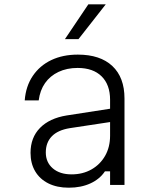

<svg xmlns="http://www.w3.org/2000/svg" viewBox="-20 -860 740 893"><path d="M503 -356V-294L305 -264Q249 -255 221 -226Q193 -197 193 -151Q193 -105 225.5 -77Q258 -49 313 -49Q365 -49 405.5 -72Q446 -95 469 -135.5Q492 -176 492 -229V-396Q492 -466 452.5 -505Q413 -544 341 -544Q291 -544 252 -525.5Q213 -507 189.5 -473.5Q166 -440 160 -393H95Q100 -459 132.5 -507Q165 -555 218.5 -580.5Q272 -606 342 -606Q446 -606 502.5 -553Q559 -500 559 -402V0H492V-63H468Q444 -27 400.5 -7Q357 13 300 13Q245 13 205 -7Q165 -27 143.5 -63.5Q122 -100 122 -149Q122 -220 166 -265Q210 -310 290 -323ZM282 -678 391 -840H472L345 -678Z"/></svg>

Font: Martian Mono SemiExpanded ExtraLight
Style: Regular
Weight: 250
Monospace: yes
Version: Version 0.930